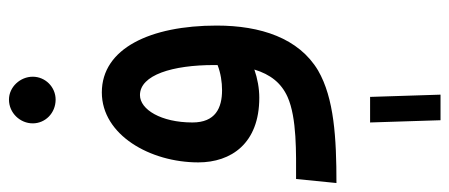

<svg xmlns="http://www.w3.org/2000/svg" viewBox="-307 -458 1002 428"><g transform="rotate(-90 194.0 -244.0)"><path d="M186 -621C214 -621 237 -644 237 -672C237 -700 214 -725 186 -725C156 -725 133 -700 133 -672C133 -644 156 -621 186 -621ZM0 5C100 5 189 0 251 -36C323 -79 351 -164 351 -262C351 -410 300 -518 202 -518C107 -518 46 -410 46 -303C46 -230 88 -167 190 -167C211 -167 233 -171 253 -178C242 -142 223 -118 192 -104C145 -83 66 -85 9 -85ZM135 -316C135 -386 164 -433 196 -433C241 -433 263 -360 263 -268C263 -265 263 -263 263 -260C245 -253 225 -250 207 -250C167 -250 135 -265 135 -316ZM140 237H197L192 80H135Z"/></g></svg>

Font: Noto Sans Arabic ExtCond Med
Style: Regular
Weight: 500
Width: 2
Designer: Monotype Design Team, Nadine Chahine, Nizar Qandah and Khaled Hosny
Foundry: Monotype Imaging Inc.
Version: Version 2.012